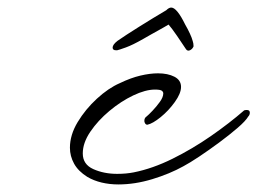

<svg xmlns="http://www.w3.org/2000/svg" viewBox="-20 -475 681 508"><path d="M293 13Q270 13 249 8Q228 3 211 -7Q187 -22 176 -42Q165 -62 165 -84Q165 -118 185.5 -152Q206 -186 236.5 -214Q267 -242 297 -255Q326 -269 351.5 -275Q377 -281 398 -281Q424 -281 441.5 -272Q459 -263 459 -245Q459 -228 442.5 -205Q426 -182 405 -165Q384 -148 370 -145Q366 -145 364 -148.5Q362 -152 362 -154V-156Q362 -163 368 -167Q373 -171 383.5 -182Q394 -193 403 -205.5Q412 -218 412 -228Q412 -232 408 -235Q404 -238 390 -238Q365 -238 332.5 -222.5Q300 -207 269.5 -181.5Q239 -156 219 -126.5Q199 -97 199 -69Q199 -40 227 -27.5Q255 -15 290 -15Q302 -15 313 -16Q324 -17 334 -19Q384 -29 436.5 -55Q489 -81 538 -115Q587 -149 626 -183Q629 -184 633 -184Q641 -184 641 -177Q641 -171 637 -167Q630 -155 608.5 -136.5Q587 -118 560 -98Q533 -78 507.5 -61Q482 -44 465 -35Q429 -15 383 -1Q337 13 293 13ZM287 -342Q278 -342 278 -349Q278 -357 291 -367Q311 -381 348.5 -404.5Q386 -428 420 -448Q427 -455 433 -455Q448 -455 470 -410Q477 -398 482.5 -386Q488 -374 490 -366Q492 -360 492 -354V-352Q489 -345 482.5 -342Q476 -339 472 -345Q463 -359 448.5 -380Q434 -401 426 -410Q421 -407 414 -403Q407 -399 398 -394Q390 -390 380 -384Q370 -378 359 -372Q331 -356 313 -349.5Q295 -343 290 -342Z"/></svg>

Font: WindSong Medium
Style: Regular
Weight: 500
Designer: Robert E. Leuschke
Foundry: Robert E. Leuschke
Version: Version 1.010; ttfautohint (v1.8.3)